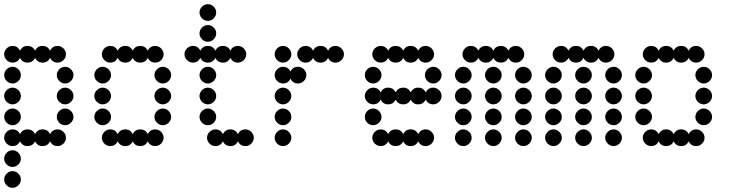

<svg xmlns="http://www.w3.org/2000/svg" viewBox="-20 -700 3496 920"><path d="M12 188Q0 176 0 160Q0 144 12 132Q24 120 40 120Q56 120 68 132Q80 144 80 160Q80 176 68 188Q56 200 40 200Q24 200 12 188ZM12 88Q0 76 0 60Q0 44 12 32Q24 20 40 20Q56 20 68 32Q80 44 80 60Q80 76 68 88Q56 100 40 100Q24 100 12 88ZM40 -80Q65 -80 76 -57Q87 -80 112 -80Q137 -80 148 -57Q159 -80 184 -80Q209 -80 220 -57Q231 -80 256 -80Q272 -80 284 -68Q296 -56 296 -40Q296 -24 284 -12Q272 0 256 0Q231 0 220 -23Q209 0 184 0Q159 0 148 -23Q137 0 112 0Q87 0 76 -23Q65 0 40 0Q24 0 12 -12Q0 -24 0 -40Q0 -56 12 -68Q24 -80 40 -80ZM264 -112Q252 -124 252 -140Q252 -156 264 -168Q276 -180 292 -180Q308 -180 320 -168Q332 -156 332 -140Q332 -124 320 -112Q308 -100 292 -100Q276 -100 264 -112ZM12 -112Q0 -124 0 -140Q0 -156 12 -168Q24 -180 40 -180Q56 -180 68 -168Q80 -156 80 -140Q80 -124 68 -112Q56 -100 40 -100Q24 -100 12 -112ZM264 -212Q252 -224 252 -240Q252 -256 264 -268Q276 -280 292 -280Q308 -280 320 -268Q332 -256 332 -240Q332 -224 320 -212Q308 -200 292 -200Q276 -200 264 -212ZM12 -212Q0 -224 0 -240Q0 -256 12 -268Q24 -280 40 -280Q56 -280 68 -268Q80 -256 80 -240Q80 -224 68 -212Q56 -200 40 -200Q24 -200 12 -212ZM264 -312Q252 -324 252 -340Q252 -356 264 -368Q276 -380 292 -380Q308 -380 320 -368Q332 -356 332 -340Q332 -324 320 -312Q308 -300 292 -300Q276 -300 264 -312ZM12 -312Q0 -324 0 -340Q0 -356 12 -368Q24 -380 40 -380Q56 -380 68 -368Q80 -356 80 -340Q80 -324 68 -312Q56 -300 40 -300Q24 -300 12 -312ZM40 -480Q65 -480 76 -457Q87 -480 112 -480Q137 -480 148 -457Q159 -480 184 -480Q209 -480 220 -457Q231 -480 256 -480Q272 -480 284 -468Q296 -456 296 -440Q296 -424 284 -412Q272 -400 256 -400Q231 -400 220 -423Q209 -400 184 -400Q159 -400 148 -423Q137 -400 112 -400Q87 -400 76 -423Q65 -400 40 -400Q24 -400 12 -412Q0 -424 0 -440Q0 -456 12 -468Q24 -480 40 -480Z M508 -80Q533 -80 544 -57Q555 -80 580 -80Q605 -80 616 -57Q627 -80 652 -80Q677 -80 688 -57Q699 -80 724 -80Q740 -80 752 -68Q764 -56 764 -40Q764 -24 752 -12Q740 0 724 0Q699 0 688 -23Q677 0 652 0Q627 0 616 -23Q605 0 580 0Q555 0 544 -23Q533 0 508 0Q492 0 480 -12Q468 -24 468 -40Q468 -56 480 -68Q492 -80 508 -80ZM732 -112Q720 -124 720 -140Q720 -156 732 -168Q744 -180 760 -180Q776 -180 788 -168Q800 -156 800 -140Q800 -124 788 -112Q776 -100 760 -100Q744 -100 732 -112ZM444 -112Q432 -124 432 -140Q432 -156 444 -168Q456 -180 472 -180Q488 -180 500 -168Q512 -156 512 -140Q512 -124 500 -112Q488 -100 472 -100Q456 -100 444 -112ZM732 -212Q720 -224 720 -240Q720 -256 732 -268Q744 -280 760 -280Q776 -280 788 -268Q800 -256 800 -240Q800 -224 788 -212Q776 -200 760 -200Q744 -200 732 -212ZM444 -212Q432 -224 432 -240Q432 -256 444 -268Q456 -280 472 -280Q488 -280 500 -268Q512 -256 512 -240Q512 -224 500 -212Q488 -200 472 -200Q456 -200 444 -212ZM732 -312Q720 -324 720 -340Q720 -356 732 -368Q744 -380 760 -380Q776 -380 788 -368Q800 -356 800 -340Q800 -324 788 -312Q776 -300 760 -300Q744 -300 732 -312ZM444 -312Q432 -324 432 -340Q432 -356 444 -368Q456 -380 472 -380Q488 -380 500 -368Q512 -356 512 -340Q512 -324 500 -312Q488 -300 472 -300Q456 -300 444 -312ZM508 -480Q533 -480 544 -457Q555 -480 580 -480Q605 -480 616 -457Q627 -480 652 -480Q677 -480 688 -457Q699 -480 724 -480Q740 -480 752 -468Q764 -456 764 -440Q764 -424 752 -412Q740 -400 724 -400Q699 -400 688 -423Q677 -400 652 -400Q627 -400 616 -423Q605 -400 580 -400Q555 -400 544 -423Q533 -400 508 -400Q492 -400 480 -412Q468 -424 468 -440Q468 -456 480 -468Q492 -480 508 -480Z M1012 -80Q1037 -80 1048 -57Q1059 -80 1084 -80Q1109 -80 1120 -57Q1131 -80 1156 -80Q1172 -80 1184 -68Q1196 -56 1196 -40Q1196 -24 1184 -12Q1172 0 1156 0Q1131 0 1120 -23Q1109 0 1084 0Q1059 0 1048 -23Q1037 0 1012 0Q996 0 984 -12Q972 -24 972 -40Q972 -56 984 -68Q996 -80 1012 -80ZM948 -112Q936 -124 936 -140Q936 -156 948 -168Q960 -180 976 -180Q992 -180 1004 -168Q1016 -156 1016 -140Q1016 -124 1004 -112Q992 -100 976 -100Q960 -100 948 -112ZM948 -212Q936 -224 936 -240Q936 -256 948 -268Q960 -280 976 -280Q992 -280 1004 -268Q1016 -256 1016 -240Q1016 -224 1004 -212Q992 -200 976 -200Q960 -200 948 -212ZM948 -312Q936 -324 936 -340Q936 -356 948 -368Q960 -380 976 -380Q992 -380 1004 -368Q1016 -356 1016 -340Q1016 -324 1004 -312Q992 -300 976 -300Q960 -300 948 -312ZM904 -480Q929 -480 940 -457Q951 -480 976 -480Q1001 -480 1012 -457Q1023 -480 1048 -480Q1073 -480 1084 -457Q1095 -480 1120 -480Q1136 -480 1148 -468Q1160 -456 1160 -440Q1160 -424 1148 -412Q1136 -400 1120 -400Q1095 -400 1084 -423Q1073 -400 1048 -400Q1023 -400 1012 -423Q1001 -400 976 -400Q951 -400 940 -423Q929 -400 904 -400Q888 -400 876 -412Q864 -424 864 -440Q864 -456 876 -468Q888 -480 904 -480ZM948 -512Q936 -524 936 -540Q936 -556 948 -568Q960 -580 976 -580Q992 -580 1004 -568Q1016 -556 1016 -540Q1016 -524 1004 -512Q992 -500 976 -500Q960 -500 948 -512ZM948 -612Q936 -624 936 -640Q936 -656 948 -668Q960 -680 976 -680Q992 -680 1004 -668Q1016 -656 1016 -640Q1016 -624 1004 -612Q992 -600 976 -600Q960 -600 948 -612Z M1308 -12Q1296 -24 1296 -40Q1296 -56 1308 -68Q1320 -80 1336 -80Q1352 -80 1364 -68Q1376 -56 1376 -40Q1376 -24 1364 -12Q1352 0 1336 0Q1320 0 1308 -12ZM1308 -112Q1296 -124 1296 -140Q1296 -156 1308 -168Q1320 -180 1336 -180Q1352 -180 1364 -168Q1376 -156 1376 -140Q1376 -124 1364 -112Q1352 -100 1336 -100Q1320 -100 1308 -112ZM1308 -212Q1296 -224 1296 -240Q1296 -256 1308 -268Q1320 -280 1336 -280Q1352 -280 1364 -268Q1376 -256 1376 -240Q1376 -224 1364 -212Q1352 -200 1336 -200Q1320 -200 1308 -212ZM1336 -380Q1361 -380 1372 -357Q1383 -380 1408 -380Q1424 -380 1436 -368Q1448 -356 1448 -340Q1448 -324 1436 -312Q1424 -300 1408 -300Q1383 -300 1372 -323Q1361 -300 1336 -300Q1320 -300 1308 -312Q1296 -324 1296 -340Q1296 -356 1308 -368Q1320 -380 1336 -380ZM1444 -480Q1469 -480 1480 -457Q1491 -480 1516 -480Q1541 -480 1552 -457Q1563 -480 1588 -480Q1604 -480 1616 -468Q1628 -456 1628 -440Q1628 -424 1616 -412Q1604 -400 1588 -400Q1563 -400 1552 -423Q1541 -400 1516 -400Q1491 -400 1480 -423Q1469 -400 1444 -400Q1428 -400 1416 -412Q1404 -424 1404 -440Q1404 -456 1416 -468Q1428 -480 1444 -480ZM1308 -412Q1296 -424 1296 -440Q1296 -456 1308 -468Q1320 -480 1336 -480Q1352 -480 1364 -468Q1376 -456 1376 -440Q1376 -424 1364 -412Q1352 -400 1336 -400Q1320 -400 1308 -412Z M1804 -80Q1829 -80 1840 -57Q1851 -80 1876 -80Q1901 -80 1912 -57Q1923 -80 1948 -80Q1973 -80 1984 -57Q1995 -80 2020 -80Q2036 -80 2048 -68Q2060 -56 2060 -40Q2060 -24 2048 -12Q2036 0 2020 0Q1995 0 1984 -23Q1973 0 1948 0Q1923 0 1912 -23Q1901 0 1876 0Q1851 0 1840 -23Q1829 0 1804 0Q1788 0 1776 -12Q1764 -24 1764 -40Q1764 -56 1776 -68Q1788 -80 1804 -80ZM1740 -112Q1728 -124 1728 -140Q1728 -156 1740 -168Q1752 -180 1768 -180Q1784 -180 1796 -168Q1808 -156 1808 -140Q1808 -124 1796 -112Q1784 -100 1768 -100Q1752 -100 1740 -112ZM1768 -280Q1793 -280 1804 -257Q1815 -280 1840 -280Q1865 -280 1876 -257Q1887 -280 1912 -280Q1937 -280 1948 -257Q1959 -280 1984 -280Q2009 -280 2020 -257Q2031 -280 2056 -280Q2072 -280 2084 -268Q2096 -256 2096 -240Q2096 -224 2084 -212Q2072 -200 2056 -200Q2031 -200 2020 -223Q2009 -200 1984 -200Q1959 -200 1948 -223Q1937 -200 1912 -200Q1887 -200 1876 -223Q1865 -200 1840 -200Q1815 -200 1804 -223Q1793 -200 1768 -200Q1752 -200 1740 -212Q1728 -224 1728 -240Q1728 -256 1740 -268Q1752 -280 1768 -280ZM2028 -312Q2016 -324 2016 -340Q2016 -356 2028 -368Q2040 -380 2056 -380Q2072 -380 2084 -368Q2096 -356 2096 -340Q2096 -324 2084 -312Q2072 -300 2056 -300Q2040 -300 2028 -312ZM1740 -312Q1728 -324 1728 -340Q1728 -356 1740 -368Q1752 -380 1768 -380Q1784 -380 1796 -368Q1808 -356 1808 -340Q1808 -324 1796 -312Q1784 -300 1768 -300Q1752 -300 1740 -312ZM1804 -480Q1829 -480 1840 -457Q1851 -480 1876 -480Q1901 -480 1912 -457Q1923 -480 1948 -480Q1973 -480 1984 -457Q1995 -480 2020 -480Q2036 -480 2048 -468Q2060 -456 2060 -440Q2060 -424 2048 -412Q2036 -400 2020 -400Q1995 -400 1984 -423Q1973 -400 1948 -400Q1923 -400 1912 -423Q1901 -400 1876 -400Q1851 -400 1840 -423Q1829 -400 1804 -400Q1788 -400 1776 -412Q1764 -424 1764 -440Q1764 -456 1776 -468Q1788 -480 1804 -480Z M2460 -12Q2448 -24 2448 -40Q2448 -56 2460 -68Q2472 -80 2488 -80Q2504 -80 2516 -68Q2528 -56 2528 -40Q2528 -24 2516 -12Q2504 0 2488 0Q2472 0 2460 -12ZM2316 -12Q2304 -24 2304 -40Q2304 -56 2316 -68Q2328 -80 2344 -80Q2360 -80 2372 -68Q2384 -56 2384 -40Q2384 -24 2372 -12Q2360 0 2344 0Q2328 0 2316 -12ZM2172 -12Q2160 -24 2160 -40Q2160 -56 2172 -68Q2184 -80 2200 -80Q2216 -80 2228 -68Q2240 -56 2240 -40Q2240 -24 2228 -12Q2216 0 2200 0Q2184 0 2172 -12ZM2460 -112Q2448 -124 2448 -140Q2448 -156 2460 -168Q2472 -180 2488 -180Q2504 -180 2516 -168Q2528 -156 2528 -140Q2528 -124 2516 -112Q2504 -100 2488 -100Q2472 -100 2460 -112ZM2316 -112Q2304 -124 2304 -140Q2304 -156 2316 -168Q2328 -180 2344 -180Q2360 -180 2372 -168Q2384 -156 2384 -140Q2384 -124 2372 -112Q2360 -100 2344 -100Q2328 -100 2316 -112ZM2172 -112Q2160 -124 2160 -140Q2160 -156 2172 -168Q2184 -180 2200 -180Q2216 -180 2228 -168Q2240 -156 2240 -140Q2240 -124 2228 -112Q2216 -100 2200 -100Q2184 -100 2172 -112ZM2460 -212Q2448 -224 2448 -240Q2448 -256 2460 -268Q2472 -280 2488 -280Q2504 -280 2516 -268Q2528 -256 2528 -240Q2528 -224 2516 -212Q2504 -200 2488 -200Q2472 -200 2460 -212ZM2316 -212Q2304 -224 2304 -240Q2304 -256 2316 -268Q2328 -280 2344 -280Q2360 -280 2372 -268Q2384 -256 2384 -240Q2384 -224 2372 -212Q2360 -200 2344 -200Q2328 -200 2316 -212ZM2172 -212Q2160 -224 2160 -240Q2160 -256 2172 -268Q2184 -280 2200 -280Q2216 -280 2228 -268Q2240 -256 2240 -240Q2240 -224 2228 -212Q2216 -200 2200 -200Q2184 -200 2172 -212ZM2460 -312Q2448 -324 2448 -340Q2448 -356 2460 -368Q2472 -380 2488 -380Q2504 -380 2516 -368Q2528 -356 2528 -340Q2528 -324 2516 -312Q2504 -300 2488 -300Q2472 -300 2460 -312ZM2316 -312Q2304 -324 2304 -340Q2304 -356 2316 -368Q2328 -380 2344 -380Q2360 -380 2372 -368Q2384 -356 2384 -340Q2384 -324 2372 -312Q2360 -300 2344 -300Q2328 -300 2316 -312ZM2172 -312Q2160 -324 2160 -340Q2160 -356 2172 -368Q2184 -380 2200 -380Q2216 -380 2228 -368Q2240 -356 2240 -340Q2240 -324 2228 -312Q2216 -300 2200 -300Q2184 -300 2172 -312ZM2236 -480Q2261 -480 2272 -457Q2283 -480 2308 -480Q2333 -480 2344 -457Q2355 -480 2380 -480Q2405 -480 2416 -457Q2427 -480 2452 -480Q2468 -480 2480 -468Q2492 -456 2492 -440Q2492 -424 2480 -412Q2468 -400 2452 -400Q2427 -400 2416 -423Q2405 -400 2380 -400Q2355 -400 2344 -423Q2333 -400 2308 -400Q2283 -400 2272 -423Q2261 -400 2236 -400Q2220 -400 2208 -412Q2196 -424 2196 -440Q2196 -456 2208 -468Q2220 -480 2236 -480Z M2892 -12Q2880 -24 2880 -40Q2880 -56 2892 -68Q2904 -80 2920 -80Q2936 -80 2948 -68Q2960 -56 2960 -40Q2960 -24 2948 -12Q2936 0 2920 0Q2904 0 2892 -12ZM2748 -12Q2736 -24 2736 -40Q2736 -56 2748 -68Q2760 -80 2776 -80Q2792 -80 2804 -68Q2816 -56 2816 -40Q2816 -24 2804 -12Q2792 0 2776 0Q2760 0 2748 -12ZM2604 -12Q2592 -24 2592 -40Q2592 -56 2604 -68Q2616 -80 2632 -80Q2648 -80 2660 -68Q2672 -56 2672 -40Q2672 -24 2660 -12Q2648 0 2632 0Q2616 0 2604 -12ZM2892 -112Q2880 -124 2880 -140Q2880 -156 2892 -168Q2904 -180 2920 -180Q2936 -180 2948 -168Q2960 -156 2960 -140Q2960 -124 2948 -112Q2936 -100 2920 -100Q2904 -100 2892 -112ZM2748 -112Q2736 -124 2736 -140Q2736 -156 2748 -168Q2760 -180 2776 -180Q2792 -180 2804 -168Q2816 -156 2816 -140Q2816 -124 2804 -112Q2792 -100 2776 -100Q2760 -100 2748 -112ZM2604 -112Q2592 -124 2592 -140Q2592 -156 2604 -168Q2616 -180 2632 -180Q2648 -180 2660 -168Q2672 -156 2672 -140Q2672 -124 2660 -112Q2648 -100 2632 -100Q2616 -100 2604 -112ZM2892 -212Q2880 -224 2880 -240Q2880 -256 2892 -268Q2904 -280 2920 -280Q2936 -280 2948 -268Q2960 -256 2960 -240Q2960 -224 2948 -212Q2936 -200 2920 -200Q2904 -200 2892 -212ZM2748 -212Q2736 -224 2736 -240Q2736 -256 2748 -268Q2760 -280 2776 -280Q2792 -280 2804 -268Q2816 -256 2816 -240Q2816 -224 2804 -212Q2792 -200 2776 -200Q2760 -200 2748 -212ZM2604 -212Q2592 -224 2592 -240Q2592 -256 2604 -268Q2616 -280 2632 -280Q2648 -280 2660 -268Q2672 -256 2672 -240Q2672 -224 2660 -212Q2648 -200 2632 -200Q2616 -200 2604 -212ZM2892 -312Q2880 -324 2880 -340Q2880 -356 2892 -368Q2904 -380 2920 -380Q2936 -380 2948 -368Q2960 -356 2960 -340Q2960 -324 2948 -312Q2936 -300 2920 -300Q2904 -300 2892 -312ZM2748 -312Q2736 -324 2736 -340Q2736 -356 2748 -368Q2760 -380 2776 -380Q2792 -380 2804 -368Q2816 -356 2816 -340Q2816 -324 2804 -312Q2792 -300 2776 -300Q2760 -300 2748 -312ZM2604 -312Q2592 -324 2592 -340Q2592 -356 2604 -368Q2616 -380 2632 -380Q2648 -380 2660 -368Q2672 -356 2672 -340Q2672 -324 2660 -312Q2648 -300 2632 -300Q2616 -300 2604 -312ZM2668 -480Q2693 -480 2704 -457Q2715 -480 2740 -480Q2765 -480 2776 -457Q2787 -480 2812 -480Q2837 -480 2848 -457Q2859 -480 2884 -480Q2900 -480 2912 -468Q2924 -456 2924 -440Q2924 -424 2912 -412Q2900 -400 2884 -400Q2859 -400 2848 -423Q2837 -400 2812 -400Q2787 -400 2776 -423Q2765 -400 2740 -400Q2715 -400 2704 -423Q2693 -400 2668 -400Q2652 -400 2640 -412Q2628 -424 2628 -440Q2628 -456 2640 -468Q2652 -480 2668 -480Z M3100 -80Q3125 -80 3136 -57Q3147 -80 3172 -80Q3197 -80 3208 -57Q3219 -80 3244 -80Q3269 -80 3280 -57Q3291 -80 3316 -80Q3332 -80 3344 -68Q3356 -56 3356 -40Q3356 -24 3344 -12Q3332 0 3316 0Q3291 0 3280 -23Q3269 0 3244 0Q3219 0 3208 -23Q3197 0 3172 0Q3147 0 3136 -23Q3125 0 3100 0Q3084 0 3072 -12Q3060 -24 3060 -40Q3060 -56 3072 -68Q3084 -80 3100 -80ZM3324 -112Q3312 -124 3312 -140Q3312 -156 3324 -168Q3336 -180 3352 -180Q3368 -180 3380 -168Q3392 -156 3392 -140Q3392 -124 3380 -112Q3368 -100 3352 -100Q3336 -100 3324 -112ZM3036 -112Q3024 -124 3024 -140Q3024 -156 3036 -168Q3048 -180 3064 -180Q3080 -180 3092 -168Q3104 -156 3104 -140Q3104 -124 3092 -112Q3080 -100 3064 -100Q3048 -100 3036 -112ZM3324 -212Q3312 -224 3312 -240Q3312 -256 3324 -268Q3336 -280 3352 -280Q3368 -280 3380 -268Q3392 -256 3392 -240Q3392 -224 3380 -212Q3368 -200 3352 -200Q3336 -200 3324 -212ZM3036 -212Q3024 -224 3024 -240Q3024 -256 3036 -268Q3048 -280 3064 -280Q3080 -280 3092 -268Q3104 -256 3104 -240Q3104 -224 3092 -212Q3080 -200 3064 -200Q3048 -200 3036 -212ZM3324 -312Q3312 -324 3312 -340Q3312 -356 3324 -368Q3336 -380 3352 -380Q3368 -380 3380 -368Q3392 -356 3392 -340Q3392 -324 3380 -312Q3368 -300 3352 -300Q3336 -300 3324 -312ZM3036 -312Q3024 -324 3024 -340Q3024 -356 3036 -368Q3048 -380 3064 -380Q3080 -380 3092 -368Q3104 -356 3104 -340Q3104 -324 3092 -312Q3080 -300 3064 -300Q3048 -300 3036 -312ZM3100 -480Q3125 -480 3136 -457Q3147 -480 3172 -480Q3197 -480 3208 -457Q3219 -480 3244 -480Q3269 -480 3280 -457Q3291 -480 3316 -480Q3332 -480 3344 -468Q3356 -456 3356 -440Q3356 -424 3344 -412Q3332 -400 3316 -400Q3291 -400 3280 -423Q3269 -400 3244 -400Q3219 -400 3208 -423Q3197 -400 3172 -400Q3147 -400 3136 -423Q3125 -400 3100 -400Q3084 -400 3072 -412Q3060 -424 3060 -440Q3060 -456 3072 -468Q3084 -480 3100 -480Z"/></svg>

Font: Dotrice Condensed
Style: Regular
Weight: 400
Width: 2
Monospace: yes
Designer: Paul Flo Williams
Foundry: His Deeds Are Dust
Version: Version 1.001